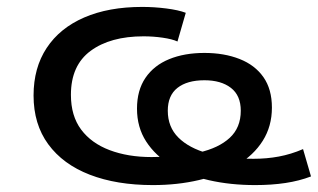

<svg xmlns="http://www.w3.org/2000/svg" viewBox="-20 -526 919 555"><path d="M422 9Q317 9 239.5 -21Q162 -51 119.5 -109Q77 -167 77 -250Q77 -330 115 -387.5Q153 -445 223.5 -475.5Q294 -506 391 -506Q426 -506 461 -501.5Q496 -497 517 -489L493 -406Q478 -413 450.5 -417Q423 -421 395 -421Q299 -421 242 -379Q185 -337 185 -252Q185 -191 214.5 -151.5Q244 -112 297 -92Q350 -72 418 -72Q497 -72 554.5 -85Q612 -98 644 -127.5Q676 -157 676 -206Q676 -250 647.5 -272Q619 -294 571 -294Q521 -294 493 -272Q465 -250 465 -206Q465 -159 495.5 -128.5Q526 -98 581.5 -82.5Q637 -67 713 -67Q751 -67 786 -73.5Q821 -80 856 -95L879 -16Q845 -3 805 3Q765 9 718 9Q646 9 584.5 -5Q523 -19 476 -47.5Q429 -76 402.5 -117Q376 -158 376 -212Q376 -265 400.5 -301Q425 -337 469 -355Q513 -373 571 -373Q628 -373 672.5 -355.5Q717 -338 741.5 -303Q766 -268 766 -215Q766 -161 739.5 -119Q713 -77 665 -48.5Q617 -20 555 -5.5Q493 9 422 9Z"/></svg>

Font: Nunito Sans 7pt Expanded Medium
Style: Regular
Weight: 500
Width: 7
Designer: Vernon Adams
Foundry: Vernon Adams
Version: Version 3.101;gftools[0.9.27]